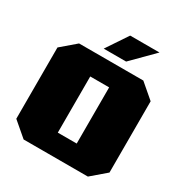

<svg xmlns="http://www.w3.org/2000/svg" viewBox="-212 -1114 1217 1276"><g transform="rotate(30 396.5 -476.0)"><path d="M309 -789 418 -952H643L481 -789ZM150 0 39 -95V-642L150 -737H643L754 -642V-95L643 0ZM324 -153H469V-584H324Z"/></g></svg>

Font: Tomorrow ExtraBold
Style: Regular
Weight: 800
Designer: Tony de Marco, Monica Rizzolli
Foundry: Just in Type
Version: Version 2.002